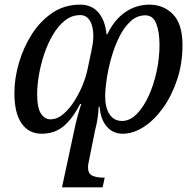

<svg xmlns="http://www.w3.org/2000/svg" viewBox="-20 -566 840 827"><path d="M624 -546Q684 -546 725 -504.5Q766 -463 766 -371Q766 -292 743 -223Q720 -154 682.5 -101.5Q645 -49 599.5 -19.5Q554 10 508 10Q467 10 440.5 -20Q414 -50 409 -106H405Q404 -77 399 -48.5Q394 -20 390 -7L367 107Q364 122 361.5 134.5Q359 147 359 154Q359 182 377.5 190.5Q396 199 422 199H431L422 241H247L299 -1Q304 -27 313 -61Q322 -95 330 -118H325Q292 -54 253.5 -22Q215 10 159 10Q104 10 73 -34.5Q42 -79 42 -165Q42 -228 61.5 -295Q81 -362 117.5 -419Q154 -476 206 -511Q258 -546 325 -546Q375 -546 404 -512Q433 -478 439 -418H442Q473 -482 520 -514Q567 -546 624 -546ZM326 -501Q289 -501 259.5 -477.5Q230 -454 207.5 -415.5Q185 -377 170 -332Q155 -287 147.5 -242Q140 -197 140 -162Q140 -101 156.5 -76.5Q173 -52 197 -52Q226 -52 252 -74Q278 -96 299.5 -129.5Q321 -163 336 -200Q351 -237 357 -267L373 -343Q377 -361 379.5 -378Q382 -395 382 -411Q382 -453 367 -477Q352 -501 326 -501ZM606 -500Q570 -500 542 -474Q514 -448 493.5 -406.5Q473 -365 459.5 -317Q446 -269 439.5 -225Q433 -181 433 -151Q433 -102 452 -73.5Q471 -45 506 -45Q539 -45 568.5 -74.5Q598 -104 620 -152Q642 -200 654.5 -257.5Q667 -315 667 -373Q667 -429 653 -464.5Q639 -500 606 -500Z"/></svg>

Font: Noto Serif SemiCondensed
Style: Italic
Weight: 400
Width: 4
Italic angle: -12°
Designer: Monotype Design Team
Foundry: Monotype Imaging Inc.
Version: Version 2.013